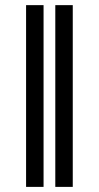

<svg xmlns="http://www.w3.org/2000/svg" viewBox="-20 -731 387 751"><path d="M150.4 0H82V-710.9H150.4ZM264.6 0H196.3V-710.9H264.6Z"/></svg>

Font: Roboto Condensed
Style: Regular
Weight: 400
Designer: Google
Version: Version 2.001047; 2015